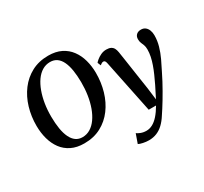

<svg xmlns="http://www.w3.org/2000/svg" viewBox="-193 -1030 1653 1556"><g transform="rotate(-30 633.0 -251.5)"><path d="M319.5 10Q250 10 199.8 -14.8Q149.5 -39.5 117.2 -83.2Q85 -127 69.2 -184Q53.5 -241 53 -305.5Q52.5 -394.5 76.5 -475Q100.5 -555.5 147.5 -618Q194.5 -680.5 262.8 -716.8Q331 -753 419 -753Q488.5 -753 538.8 -728Q589 -703 621.2 -659.2Q653.5 -615.5 669 -559.2Q684.5 -503 685 -440Q685.5 -351 661.8 -269.8Q638 -188.5 591.2 -125.5Q544.5 -62.5 476.2 -26.2Q408 10 319.5 10ZM331.5 -41Q371.5 -41 405 -61.5Q438.5 -82 464.5 -118.8Q490.5 -155.5 508.5 -205Q526.5 -254.5 535.5 -312.8Q544.5 -371 544 -434Q543.5 -496 535.5 -545.2Q527.5 -594.5 511 -629.2Q494.5 -664 468.5 -682.5Q442.5 -701 406 -701Q366 -701 332.5 -680.8Q299 -660.5 273.2 -624Q247.5 -587.5 229.5 -538.5Q211.5 -489.5 202.2 -431.8Q193 -374 193.5 -311Q194 -248.5 202.2 -198.5Q210.5 -148.5 227.5 -113.2Q244.5 -78 270.2 -59.5Q296 -41 331.5 -41ZM805 -457.5Q801.5 -475 796 -481.5Q790.5 -488 782.5 -488Q774.5 -488 767 -484Q759.5 -480 749.5 -472L737 -502.5Q742.5 -510 758.8 -523.8Q775 -537.5 799.2 -549Q823.5 -560.5 851 -560.5Q877.5 -560.5 893.5 -552Q909.5 -543.5 917.8 -528Q926 -512.5 929.5 -490.5Q936.5 -445 943.5 -399Q950.5 -353 957.2 -306.5Q964 -260 971 -213.5Q978 -167 985 -121.5L999 -9.5L1051.5 -113.5Q1070.5 -153 1086.8 -189.5Q1103 -226 1115.2 -260.8Q1127.5 -295.5 1134.5 -329Q1141.5 -362.5 1141.5 -394.5Q1141.5 -420.5 1135.2 -436.5Q1129 -452.5 1122.5 -467.5Q1116 -482.5 1116 -504Q1116 -529.5 1131.8 -544.8Q1147.5 -560 1175 -560Q1199.5 -560 1215.5 -547.2Q1231.5 -534.5 1239.8 -513Q1248 -491.5 1248 -466Q1248 -415.5 1234 -366.8Q1220 -318 1197.8 -270.8Q1175.5 -223.5 1151.5 -177Q1135.5 -144 1117 -109.2Q1098.5 -74.5 1079.2 -40.8Q1060 -7 1041.2 24Q1022.5 55 1005.5 81.5Q988.5 108 975 128Q949.5 168.5 921 195.5Q892.5 222.5 859 236.2Q825.5 250 784.5 250Q759 250 730.8 244Q702.5 238 690 230.5L720 145.5Q729.5 154 753.5 163.5Q777.5 173 806.5 173Q835.5 173 863.5 158.2Q891.5 143.5 919 112.8Q946.5 82 974.5 34H906Z"/></g></svg>

Font: Merriweather 36pt SemiBold
Style: Italic
Weight: 600
Italic angle: -7.8°
Version: Version 2.101